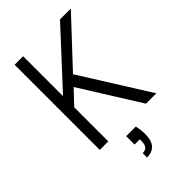

<svg xmlns="http://www.w3.org/2000/svg" viewBox="-272 -795 1116 1116"><g transform="rotate(-45 286.0 -237.0)"><path d="M80 0V-700H150V-372L453 -700H542L281 -421L545 0H460L231 -366L150 -280V0ZM243 226V190Q267 190 277.5 176Q288 162 288 135V121H245V52H324Q328 70 330 87.5Q332 105 332 119Q332 177 308 201.5Q284 226 243 226Z"/></g></svg>

Font: DM Sans 12pt Light
Style: Regular
Weight: 300
Version: Version 4.004;gftools[0.9.30]